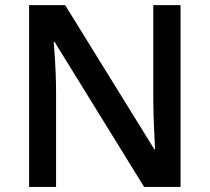

<svg xmlns="http://www.w3.org/2000/svg" viewBox="-20 -734 823 754"><path d="M689 0H545.9L194.8 -568.8H190.9L193.4 -537.1Q200.2 -446.3 200.2 -371.1V0H94.2V-713.9H235.8L585.9 -147.9H588.9Q587.9 -159.2 585 -229.7Q582 -300.3 582 -339.8V-713.9H689Z"/></svg>

Font: Open Sans Semibold
Style: Regular
Weight: 600
Foundry: Ascender Corporation
Version: Version 1.10